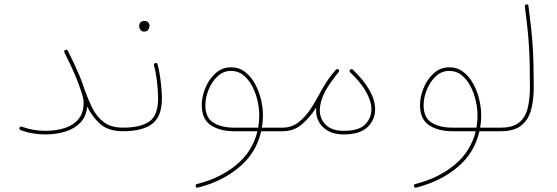

<svg xmlns="http://www.w3.org/2000/svg" viewBox="-20 -620 2575 887"><path d="M70.3 -29.8Q72.8 -37.6 81.1 -34.7Q107.4 -24.9 134.8 -20.3Q162.1 -15.6 189.9 -15.6Q239.3 -15.6 279.3 -28.6Q319.3 -41.5 342.8 -70.1Q366.2 -98.6 366.2 -145Q366.2 -157.7 363.5 -169.4Q360.8 -181.2 356.9 -192.4V-192.9Q355.5 -196.8 353.5 -202.1Q341.8 -237.3 330.6 -264.2Q319.3 -291 306.9 -317.6Q294.4 -344.2 277.8 -377.4Q273.9 -385.7 281.7 -389.2Q290 -393.1 293.5 -385.3Q310.1 -352.1 322.8 -325.2Q335.4 -298.3 346.9 -271Q358.4 -243.7 370.1 -208Q386.2 -162.6 406 -122.1Q425.8 -81.5 458.7 -56.2Q491.7 -30.8 546.9 -30.3H547.4Q555.7 -30.3 555.7 -22Q555.7 -13.7 547.4 -13.7H546.9Q480 -14.2 442.6 -47.6Q405.3 -81.1 382.8 -127.9Q378.4 -81.1 350.6 -52.7Q322.8 -24.4 280.3 -11.7Q237.8 1 189.9 1Q160.6 1 131.8 -3.7Q103 -8.3 75.2 -19Q67.4 -21.5 70.3 -29.8Z M539.1 -22Q539.1 -30.3 547.4 -30.3Q630.4 -30.3 670.4 -59.1Q710.4 -87.9 710.4 -165.5Q710.4 -181.6 708.5 -208.3Q706.5 -234.9 702.4 -264.2Q698.2 -293.5 691.4 -317.9Q689 -325.7 697.3 -328.6Q705.1 -331.1 708 -322.8Q714.8 -297.9 719.2 -267.8Q723.6 -237.8 725.8 -210.4Q728 -183.1 728 -165.5Q728 -81.5 682.9 -47.6Q637.7 -13.7 547.4 -13.7Q539.1 -13.7 539.1 -22ZM623 -502Q623 -509.8 629.2 -516.6Q635.3 -523.4 647.5 -523.4Q660.6 -523.4 667 -513.7Q670.9 -507.8 670.9 -501Q670.9 -492.2 665.5 -483.2Q660.2 -474.1 646 -474.1Q636.7 -474.1 631.6 -479Q626.5 -483.9 624.5 -490.2Q623 -495.6 623 -502Z M1061 -13.7Q996.1 -13.7 954.1 -41.5Q912.1 -69.3 912.1 -134.3Q912.1 -172.9 928.5 -213.1Q944.8 -253.4 975.3 -281.2Q1005.9 -309.1 1047.4 -309.1Q1084 -309.1 1111.6 -288.1Q1139.2 -267.1 1157.7 -233.4Q1176.3 -199.7 1185.5 -161.1Q1194.8 -122.6 1194.8 -87.4Q1194.8 -58.1 1189.9 -30.3H1285.2Q1293.5 -30.3 1293.5 -22Q1293.5 -13.7 1285.2 -13.7H1186.5Q1164.1 86.4 1085 152.6Q1005.9 218.8 894.5 246.6Q886.2 249 884.3 240.7Q881.8 231.9 890.6 230Q996.6 203.6 1071.5 141.8Q1146.5 80.1 1169.4 -13.7ZM1061 -30.3H1172.9Q1177.7 -58.1 1177.7 -87.4Q1177.7 -119.1 1169.7 -154.5Q1161.6 -189.9 1145.3 -221.4Q1128.9 -252.9 1104.5 -272.7Q1080.1 -292.5 1047.4 -292.5Q1011.2 -292.5 984.4 -266.8Q957.5 -241.2 943.1 -204.6Q928.7 -168 928.7 -134.3Q928.7 -76.2 966.1 -53.2Q1003.4 -30.3 1061 -30.3Z M1276.9 -22Q1276.9 -30.3 1285.2 -30.3Q1327.6 -30.3 1359.9 -55.7Q1392.1 -81.1 1416.7 -119.1Q1441.4 -157.2 1460.9 -195.3Q1466.8 -206.5 1474.6 -219.2Q1496.1 -256.8 1531.7 -297.9Q1534.2 -300.8 1538.1 -300.8Q1541.5 -300.8 1543.9 -298.8Q1549.8 -293.9 1544.4 -287.1Q1544.4 -287.1 1544.4 -287.1Q1544.4 -287.1 1544.4 -287.1Q1529.8 -269.5 1512.2 -244.9Q1494.6 -220.2 1481.4 -196.8Q1457.5 -149.4 1457.5 -110.4Q1457.5 -69.8 1485.8 -42.7Q1514.2 -15.6 1567.9 -15.6Q1638.2 -15.6 1667 -45.2Q1695.8 -74.7 1695.8 -115.2Q1695.8 -152.3 1671.1 -196Q1646.5 -239.7 1598.1 -285.6Q1591.8 -292 1597.7 -297.9Q1604 -304.2 1609.9 -298.3Q1659.7 -251 1686.3 -204.3Q1712.9 -157.7 1712.9 -115.2Q1712.9 -65.9 1677.5 -32.5Q1642.1 1 1567.9 1Q1508.8 1 1474.6 -30.5Q1440.4 -62 1440.4 -110.4Q1440.4 -116.7 1440.9 -123.5Q1414.1 -80.1 1376.2 -46.9Q1338.4 -13.7 1285.2 -13.7Q1276.9 -13.7 1276.9 -22Z M2069.3 -13.7Q2004.4 -13.7 1962.4 -41.5Q1920.4 -69.3 1920.4 -134.3Q1920.4 -172.9 1936.8 -213.1Q1953.1 -253.4 1983.6 -281.2Q2014.2 -309.1 2055.7 -309.1Q2092.3 -309.1 2119.9 -288.1Q2147.5 -267.1 2166 -233.4Q2184.6 -199.7 2193.8 -161.1Q2203.1 -122.6 2203.1 -87.4Q2203.1 -58.1 2198.2 -30.3H2293.5Q2301.8 -30.3 2301.8 -22Q2301.8 -13.7 2293.5 -13.7H2194.8Q2172.4 86.4 2093.3 152.6Q2014.2 218.8 1902.8 246.6Q1894.5 249 1892.6 240.7Q1890.1 231.9 1898.9 230Q2004.9 203.6 2079.8 141.8Q2154.8 80.1 2177.7 -13.7ZM2069.3 -30.3H2181.2Q2186 -58.1 2186 -87.4Q2186 -119.1 2178 -154.5Q2169.9 -189.9 2153.6 -221.4Q2137.2 -252.9 2112.8 -272.7Q2088.4 -292.5 2055.7 -292.5Q2019.5 -292.5 1992.7 -266.8Q1965.8 -241.2 1951.4 -204.6Q1937 -168 1937 -134.3Q1937 -76.2 1974.4 -53.2Q2011.7 -30.3 2069.3 -30.3Z M2285.2 -22Q2285.2 -30.3 2293.5 -30.3Q2348.1 -30.3 2377.2 -53.2Q2406.2 -76.2 2417.2 -118.2Q2428.2 -160.2 2428.2 -216.8Q2428.2 -274.9 2427.2 -320.8Q2426.3 -366.7 2423.6 -408.4Q2420.9 -450.2 2416.3 -493.9Q2411.6 -537.6 2404.8 -590.3Q2403.8 -598.6 2412.1 -599.6Q2420.4 -600.6 2421.4 -592.3Q2428.2 -539.6 2433.1 -495.6Q2438 -451.7 2440.7 -409.7Q2443.4 -367.7 2444.6 -321.3Q2445.8 -274.9 2445.8 -216.8Q2445.8 -156.2 2432.9 -110.4Q2419.9 -64.5 2386.7 -39.1Q2353.5 -13.7 2293.5 -13.7Q2285.2 -13.7 2285.2 -22Z"/></svg>

Font: Mikhak-FD Thin
Style: Regular
Weight: 100
Designer: Amin Abedi
Version: Version 3.2